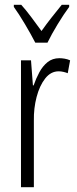

<svg xmlns="http://www.w3.org/2000/svg" viewBox="-20 -785 323 805"><path d="M229 -541Q239 -541 251 -539Q263 -537 274 -532L264 -478Q257 -481 246.5 -483.5Q236 -486 226 -486Q193 -486 169.5 -456Q146 -426 133.5 -378.5Q121 -331 122 -279V0H68V-532H110L118 -427H121Q131 -456 145 -482Q159 -508 179.5 -524.5Q200 -541 229 -541ZM128 -606Q110 -641 84.5 -684Q59 -727 38 -756V-765H69Q88 -744 110.5 -714Q133 -684 154 -655Q176 -686 195 -710Q214 -734 239 -765H270V-756Q247 -725 221.5 -683Q196 -641 179 -606Z"/></svg>

Font: Noto Sans Telugu ExtraCondensed Light
Style: Regular
Weight: 300
Width: 2
Designer: Jelle Bosma - Monotype Design Team
Foundry: Monotype Imaging Inc.
Version: Version 2.005; ttfautohint (v1.8.4.7-5d5b)